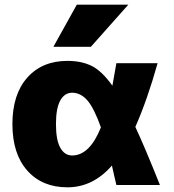

<svg xmlns="http://www.w3.org/2000/svg" viewBox="-20 -790 741 820"><path d="M268 10Q160 10 96.5 -61.5Q33 -133 33 -260Q33 -387 96.5 -458.5Q160 -530 268 -530Q328 -530 371.5 -508.5Q415 -487 460 -424Q463 -439 477 -520H653Q609 -363 558 -248Q597 -165 663 0H477Q473 -17 466.5 -45Q460 -73 458 -83Q377 10 268 10ZM368 -590H208L308 -770H528ZM411 -246Q381 -330 352.5 -362Q324 -394 288 -394Q256 -394 237.5 -361Q219 -328 219 -260Q219 -192 237.5 -159Q256 -126 288 -126Q363 -126 411 -246Z"/></svg>

Font: Mplus 1p Black
Style: Regular
Weight: 900
Version: Version 1.061